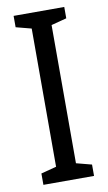

<svg xmlns="http://www.w3.org/2000/svg" viewBox="-83 -756 449 799"><g transform="rotate(-10 141.5 -357.0)"><path d="M248 0H34V-48L99 -65V-649L34 -666V-714H248V-666L183 -649V-65L248 -48Z"/></g></svg>

Font: Noto Sans Gurmukhi ExtraCondensed
Style: Regular
Weight: 400
Width: 2
Designer: Jelle Bosma - Monotype Design Team
Foundry: Monotype Imaging Inc.
Version: Version 2.004; ttfautohint (v1.8.4.7-5d5b)